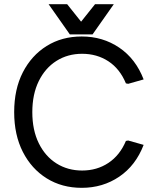

<svg xmlns="http://www.w3.org/2000/svg" viewBox="-20 -888 747 921"><path d="M372 13Q277 13 204 -32.5Q131 -78 89.5 -159.5Q48 -241 48 -350Q48 -460 89.5 -541Q131 -622 204 -667.5Q277 -713 372 -713Q473 -713 552 -659.5Q631 -606 669 -507L595 -486L584 -488Q555 -558 500 -594Q445 -630 374 -630Q305 -630 251 -596Q197 -562 166 -499Q135 -436 135 -350Q135 -264 166 -201Q197 -138 251 -104Q305 -70 374 -70Q445 -70 500 -106.5Q555 -143 584 -212L595 -214L669 -193Q631 -94 552 -40.5Q473 13 372 13ZM213 -868H302L369 -784L436 -868H526L424 -723H315Z"/></svg>

Font: Fustat Medium
Style: Regular
Weight: 500
Designer: Mohamed Gaber, Khaled Hosny, Laura Garcia Mut
Foundry: Kief Type Foundry, Alif Type Foundry, Hard Type Foundry
Version: Version 1.007